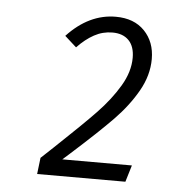

<svg xmlns="http://www.w3.org/2000/svg" viewBox="-39 -779 440 492"><g transform="rotate(5 181.0 -532.5)"><path d="M341 -642Q341 -600 318 -559.5Q295 -519 258.5 -481.5Q222 -444 153 -382L135 -366H314L301 -323H74L79 -365L111 -395Q180 -460 214 -495.5Q248 -531 270 -568Q292 -605 292 -641Q292 -670 277 -685.5Q262 -701 235 -701Q210 -701 188 -689Q166 -677 145 -655L115 -682Q171 -742 240 -742Q287 -742 314 -714Q341 -686 341 -642Z"/></g></svg>

Font: Fira Sans Condensed Light
Style: Italic
Weight: 300
Width: 3
Italic angle: -8°
Designer: Carrois Corporate & Edenspiekermann AG
Foundry: Carrois Corporate GbR & Edenspiekermann AG
Version: Version 4.203